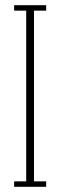

<svg xmlns="http://www.w3.org/2000/svg" viewBox="-20 -720 232 740"><path d="M34.5 0V-21H81V-679H34.5V-700H158V-679H111V-21H158V0Z"/></svg>

Font: Imbue 50pt Thin
Style: Regular
Weight: 100
Designer: Tyler Finck
Foundry: Etcetera Type Company
Version: Version 1.102; ttfautohint (v1.8.3)